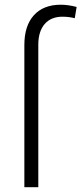

<svg xmlns="http://www.w3.org/2000/svg" viewBox="-20 -780 339 800"><path d="M81.5 0V-592.3Q81.5 -672.9 121.3 -716.6Q161.1 -760.3 232.9 -760.3Q264.2 -760.3 299.3 -751L291.5 -704.1Q267.1 -710.4 240.2 -710.4Q192.4 -710.4 166 -679.7Q139.6 -648.9 139.6 -593.8V0Z"/></svg>

Font: RobotoInd Light
Style: Regular
Weight: 300
Designer: Google
Version: Version 2.001151; 2014